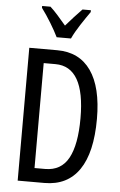

<svg xmlns="http://www.w3.org/2000/svg" viewBox="-62 -985 640 1028"><g transform="rotate(5 258.0 -471.5)"><path d="M467 -366Q467 -185 403.5 -92.5Q340 0 217 0H73V-714H223Q342 -714 404.5 -625Q467 -536 467 -366ZM379 -362Q379 -639 220 -639H157V-75H214Q300 -75 339.5 -147.5Q379 -220 379 -362ZM214 -783Q198 -816 173 -857Q148 -898 122 -933V-943H167Q186 -926 208.5 -900.5Q231 -875 253 -849Q279 -879 296.5 -898Q314 -917 339 -943H384V-933Q362 -902 334.5 -860Q307 -818 291 -783Z"/></g></svg>

Font: Noto Sans Ethiopic ExtraCondensed
Style: Regular
Weight: 400
Width: 2
Designer: Monotype Design Team
Foundry: Monotype Imaging Inc.
Version: Version 2.102; ttfautohint (v1.8.4.7-5d5b)